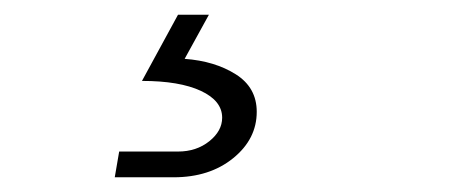

<svg xmlns="http://www.w3.org/2000/svg" viewBox="-20 -46 640 261"><path d="M136 195 142 160H222Q247 160 264.5 146Q282 132 282 114Q282 91 253 77.5Q224 64 173 64L222 -26H264L231 34Q272 37 300.5 55Q329 73 329 106Q329 143 297 169Q265 195 216 195Z"/></svg>

Font: JetBrains Mono Extra Light
Style: Italic
Weight: 200
Italic angle: -9°
Monospace: yes
Designer: Philipp Nurullin, Konstantin Bulenkov
Foundry: JetBrains
Version: 2.002